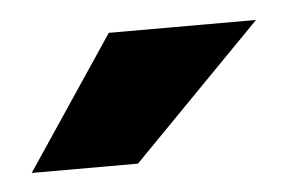

<svg xmlns="http://www.w3.org/2000/svg" viewBox="-28 -765 315 211"><g transform="rotate(-5 130.0 -659.0)"><path d="M97.8 -732H260.2L117.2 -586H0Z"/></g></svg>

Font: Aspekta Variable
Style: Regular
Weight: 400
Designer: Ivo Dolenc
Version: Version 2.100